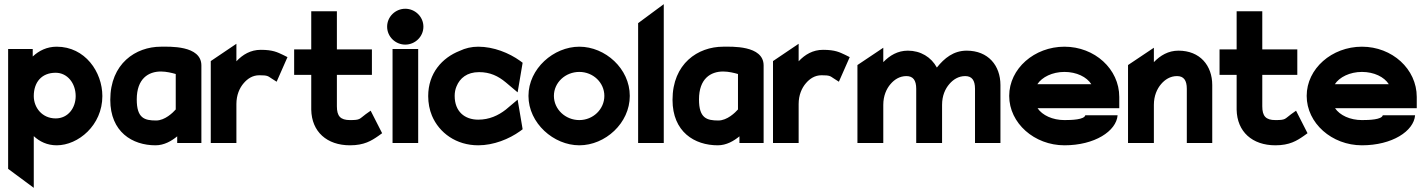

<svg xmlns="http://www.w3.org/2000/svg" viewBox="-20 -686 6839 921"><path d="M19 124 142 215V-33C170 -7 206 11 252 11C355 11 471 -85 471 -225C471 -341 388 -462 252 -462C205 -462 167 -443 137 -415V-451H19ZM142 -225C142 -292 180 -337 247 -337C303 -337 343 -287 343 -225C343 -169 307 -118 247 -118C182 -118 142 -170 142 -225Z M509 -207C509 -53 615 11 726 11C768 11 803 -10 830 -32V0H946V-372C946 -470 790 -462 752 -462C631 -462 509 -381 509 -207ZM636 -209C636 -309 692 -343 752 -343C778 -343 806 -336 823 -331V-161C810 -146 771 -108 729 -108C673 -108 636 -119 636 -209Z M991 0H1114V-187C1114 -230 1129 -264 1149 -287C1167 -308 1191 -325 1224 -325C1264 -325 1265 -321 1282 -310L1307 -294L1359 -412L1337 -423C1311 -435 1290 -447 1231 -447C1182 -447 1144 -424 1114 -392V-476L991 -393Z M1391 -327H1473V-160C1475 -54 1548 11 1659 11C1727 11 1762 -11 1795 -34L1813 -47L1758 -155L1734 -138C1703 -115 1709 -110 1659 -110C1613 -110 1596 -129 1596 -176V-327H1764V-449H1596V-632H1473V-449H1391Z M1837 -558C1837 -510 1877 -472 1924 -472C1971 -472 2011 -510 2011 -558C2011 -606 1971 -644 1924 -644C1877 -644 1837 -606 1837 -558ZM1863 0H1986V-451H1863Z M2034 -225C2034 -192 2040 -160 2052 -131C2087 -48 2169 11 2274 11C2348 11 2422 -19 2475 -57L2487 -66L2463 -208L2406 -160C2370 -132 2327 -112 2274 -112C2209 -112 2161 -151 2161 -226C2161 -243 2164 -258 2170 -272C2186 -311 2220 -340 2278 -340C2331 -340 2370 -321 2406 -291L2463 -243L2487 -385L2475 -394C2422 -432 2348 -462 2274 -462C2242 -462 2212 -455 2185 -442C2101 -409 2034 -335 2034 -225Z M2515 -226C2515 -95 2636 11 2759 11C2883 11 3001 -95 3001 -226C3001 -357 2883 -462 2759 -462C2636 -462 2515 -357 2515 -226ZM2637 -226C2637 -290 2692 -341 2759 -341C2825 -341 2879 -290 2879 -226C2879 -162 2825 -110 2759 -110C2692 -110 2637 -162 2637 -226Z M3041 0H3164V-666L3041 -575Z M3206 -207C3206 -53 3312 11 3423 11C3465 11 3500 -10 3527 -32V0H3643V-372C3643 -470 3487 -462 3449 -462C3328 -462 3206 -381 3206 -207ZM3333 -209C3333 -309 3389 -343 3449 -343C3475 -343 3503 -336 3520 -331V-161C3507 -146 3468 -108 3426 -108C3370 -108 3333 -119 3333 -209Z M3688 0H3811V-187C3811 -230 3826 -264 3846 -287C3864 -308 3888 -325 3921 -325C3961 -325 3962 -321 3979 -310L4004 -294L4056 -412L4034 -423C4008 -435 3987 -447 3928 -447C3879 -447 3841 -424 3811 -392V-476L3688 -393Z M4093 0H4217V-183C4217 -226 4232 -260 4252 -283C4270 -304 4295 -321 4328 -321C4360 -321 4375 -301 4375 -260V0H4499V-183C4499 -227 4514 -260 4534 -283C4552 -304 4577 -321 4610 -321C4642 -321 4657 -301 4657 -260V0H4779V-278C4779 -372 4720 -443 4617 -443C4554 -443 4510 -407 4474 -362C4447 -412 4396 -443 4335 -443C4286 -443 4248 -420 4217 -388V-457L4093 -374Z M4821 -226C4821 -95 4942 11 5086 11C5231 11 5335 -57 5341 -133H5186C5181 -112 5121 -110 5086 -110C5029 -110 4980 -133 4957 -167H5349V-221C5349 -355 5231 -462 5086 -462C4942 -462 4821 -357 4821 -226ZM4956 -282C4978 -316 5028 -341 5086 -341C5144 -341 5193 -317 5215 -282Z M5391 0H5515V-183C5515 -226 5530 -260 5550 -283C5568 -304 5593 -321 5626 -321C5658 -321 5673 -301 5673 -260V0H5795V-278C5795 -372 5736 -443 5633 -443C5584 -443 5546 -420 5515 -388V-457L5391 -374Z M5830 -327H5912V-160C5914 -54 5987 11 6098 11C6166 11 6201 -11 6234 -34L6252 -47L6197 -155L6173 -138C6142 -115 6148 -110 6098 -110C6052 -110 6035 -129 6035 -176V-327H6203V-449H6035V-632H5912V-449H5830Z M6248 -226C6248 -95 6369 11 6513 11C6658 11 6762 -57 6768 -133H6613C6608 -112 6548 -110 6513 -110C6456 -110 6407 -133 6384 -167H6776V-221C6776 -355 6658 -462 6513 -462C6369 -462 6248 -357 6248 -226ZM6383 -282C6405 -316 6455 -341 6513 -341C6571 -341 6620 -317 6642 -282Z"/></svg>

Font: Charger Sport
Style: UltNrw
Weight: 1000
Designer: Jasper
Foundry: Cannot Into Space Fonts
Version: Version 1.1